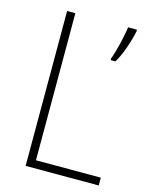

<svg xmlns="http://www.w3.org/2000/svg" viewBox="-109 -878 668 855"><g transform="rotate(15 225.0 -450.0)"><path d="M93 -93H430V-129H131V-807H93ZM415 -799V-807H374C370 -769 349 -682 337 -655V-646H359C384 -687 406 -755 415 -799Z"/></g></svg>

Font: Noto Sans Kannada UI SemiCondensed ExtraLight
Style: Regular
Weight: 200
Width: 4
Designer: Jelle Bosma - Monotype Design Team
Foundry: Monotype Imaging Inc.
Version: Version 2.005